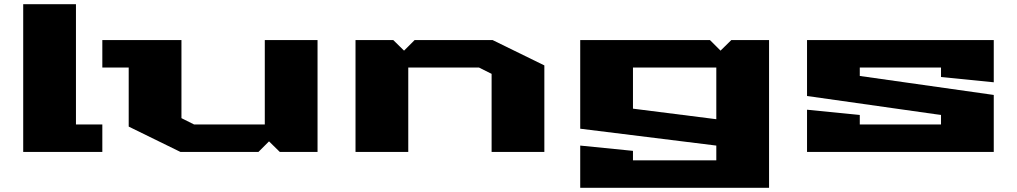

<svg xmlns="http://www.w3.org/2000/svg" viewBox="-20 -720 4820 910"><path d="M90 0V-700H340V-130H465V0Z M465 -400V-530H840V-160L900 -130H1235V-530H1485V0H1306L1255 -50L1205 0H835L590 -120V-400Z M1665 0V-530H1844L1895 -480L1945 -530H2315L2560 -410V0H2310V-370L2250 -400H1915V0Z M2730 -30 2980 -5V40H3375V-30L2730 -110V-530H3345L3395 -480L3446 -530H3625V170H2730ZM2980 -205 3375 -155V-400H2980Z M3805 0V-200L4055 -175V-130H4440V-175L3805 -265V-530H4690V-330L4440 -355V-400H4055V-360L4690 -270V0Z"/></svg>

Font: Stalinist One
Style: Regular
Weight: 400
Designer: Jovanny Lemonad
Foundry: Alexey Maslov, Jovanny Lemonad
Version: Version 3.004